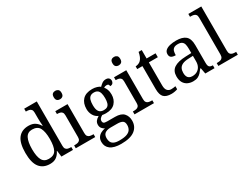

<svg xmlns="http://www.w3.org/2000/svg" viewBox="-75 -1475 3167 2429"><g transform="rotate(-30 1508.5 -260.0)"><path d="M259 10Q160 10 107.5 -56.5Q55 -123 55 -267Q55 -412 107.5 -479Q160 -546 259 -546Q317 -546 353.5 -521.5Q390 -497 412 -458H418Q415 -483 413.5 -513.5Q412 -544 412 -568V-650Q412 -680 400.5 -694.5Q389 -709 370.5 -713.5Q352 -718 330 -718H322V-760H506V-110Q506 -81 517.5 -66Q529 -51 547.5 -46.5Q566 -42 588 -42H596V0H427L416 -90H412Q390 -44 354 -17Q318 10 259 10ZM276 -54Q354 -54 383 -106.5Q412 -159 412 -267Q412 -371 383 -426.5Q354 -482 275 -482Q209 -482 180.5 -426.5Q152 -371 152 -266Q152 -160 180.5 -107Q209 -54 276 -54Z M637 0V-42H650Q672 -42 690.5 -46.5Q709 -51 720.5 -65.5Q732 -80 732 -109V-426Q732 -456 720.5 -470.5Q709 -485 690.5 -489.5Q672 -494 650 -494H647V-536H826V-114Q826 -83 837 -67.5Q848 -52 867 -47Q886 -42 908 -42H921V0ZM775 -636Q751 -636 734.5 -650Q718 -664 718 -698Q718 -733 734.5 -746.5Q751 -760 775 -760Q798 -760 815 -746.5Q832 -733 832 -698Q832 -664 815 -650Q798 -636 775 -636Z M1165 240Q1061 240 1009 201.5Q957 163 957 94Q957 55 974.5 28.5Q992 2 1020.5 -13Q1049 -28 1082 -34Q1062 -43 1044.5 -63.5Q1027 -84 1027 -116Q1027 -146 1042.5 -168Q1058 -190 1092 -210Q1049 -228 1025.5 -269.5Q1002 -311 1002 -361Q1002 -447 1049 -496.5Q1096 -546 1190 -546Q1226 -546 1258 -536Q1290 -526 1304 -513Q1318 -529 1343 -548Q1368 -567 1401 -567Q1431 -567 1445.5 -551.5Q1460 -536 1460 -515Q1460 -494 1447.5 -478.5Q1435 -463 1407 -463Q1407 -474 1400.5 -485.5Q1394 -497 1374 -497Q1361 -497 1351 -494Q1341 -491 1331 -485Q1348 -464 1359 -435.5Q1370 -407 1370 -364Q1370 -290 1325.5 -241Q1281 -192 1190 -192Q1178 -192 1162.5 -193.5Q1147 -195 1137 -197Q1118 -187 1104 -172Q1090 -157 1090 -134Q1090 -116 1101.5 -106Q1113 -96 1152 -96H1265Q1354 -96 1392 -54Q1430 -12 1430 53Q1430 139 1365.5 189.5Q1301 240 1165 240ZM1167 191Q1239 191 1278 175.5Q1317 160 1332.5 132.5Q1348 105 1348 70Q1348 24 1322 8.5Q1296 -7 1246 -7H1148Q1120 -7 1095 0.5Q1070 8 1054 28Q1038 48 1038 88Q1038 117 1049 140.5Q1060 164 1088 177.5Q1116 191 1167 191ZM1187 -240Q1220 -240 1239.5 -253Q1259 -266 1267.5 -294Q1276 -322 1276 -365Q1276 -410 1267 -439.5Q1258 -469 1238.5 -483Q1219 -497 1186 -497Q1154 -497 1134 -482.5Q1114 -468 1105 -438.5Q1096 -409 1096 -364Q1096 -300 1117.5 -270Q1139 -240 1187 -240Z M1495 0V-42H1508Q1530 -42 1548.5 -46.5Q1567 -51 1578.5 -65.5Q1590 -80 1590 -109V-426Q1590 -456 1578.5 -470.5Q1567 -485 1548.5 -489.5Q1530 -494 1508 -494H1505V-536H1684V-114Q1684 -83 1695 -67.5Q1706 -52 1725 -47Q1744 -42 1766 -42H1779V0ZM1633 -636Q1609 -636 1592.5 -650Q1576 -664 1576 -698Q1576 -733 1592.5 -746.5Q1609 -760 1633 -760Q1656 -760 1673 -746.5Q1690 -733 1690 -698Q1690 -664 1673 -650Q1656 -636 1633 -636Z M2032 10Q1956 10 1921.5 -24.5Q1887 -59 1887 -145V-479H1811V-519Q1829 -519 1851 -526.5Q1873 -534 1889 -551Q1906 -569 1917 -595Q1928 -621 1935 -659H1981V-536H2112V-479H1981V-142Q1981 -91 2002 -67Q2023 -43 2057 -43Q2075 -43 2090 -45Q2105 -47 2121 -50V-6Q2108 0 2082 5Q2056 10 2032 10Z M2349 10Q2305 10 2269.5 -7.5Q2234 -25 2214 -60.5Q2194 -96 2194 -150Q2194 -230 2250.5 -268Q2307 -306 2422 -310L2505 -313V-373Q2505 -409 2499 -436.5Q2493 -464 2473 -480Q2453 -496 2412 -496Q2374 -496 2354 -482Q2334 -468 2327.5 -443.5Q2321 -419 2321 -387Q2279 -387 2257.5 -401.5Q2236 -416 2236 -450Q2236 -485 2260.5 -506Q2285 -527 2326 -536.5Q2367 -546 2416 -546Q2508 -546 2553.5 -507Q2599 -468 2599 -373V-114Q2599 -86 2605 -70.5Q2611 -55 2625 -48.5Q2639 -42 2661 -42H2664V0H2529L2513 -86H2505Q2484 -58 2464 -36.5Q2444 -15 2417.5 -2.5Q2391 10 2349 10ZM2372 -52Q2413 -52 2442.5 -69Q2472 -86 2488.5 -117.5Q2505 -149 2505 -191V-272L2441 -269Q2384 -267 2351.5 -252Q2319 -237 2305 -210.5Q2291 -184 2291 -145Q2291 -114 2300 -93.5Q2309 -73 2327 -62.5Q2345 -52 2372 -52Z M2720 0V-42H2733Q2756 -42 2774.5 -47Q2793 -52 2804 -67.5Q2815 -83 2815 -114V-650Q2815 -680 2803.5 -694.5Q2792 -709 2773.5 -713.5Q2755 -718 2733 -718H2720V-760H2909V-114Q2909 -83 2920 -67.5Q2931 -52 2950 -47Q2969 -42 2991 -42H3004V0Z"/></g></svg>

Font: Noto Serif Tibetan
Style: Regular
Weight: 400
Designer: Monotype Design Team
Foundry: Monotype Imaging Inc.
Version: Version 2.103